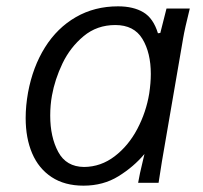

<svg xmlns="http://www.w3.org/2000/svg" viewBox="-20 -577 640 606"><path d="M61 -204.5Q61 -243 68.5 -285Q83.5 -366 122 -427.5Q160.5 -489 219.5 -523Q278.5 -557 352.5 -557Q401 -557 432.5 -538.2Q464 -519.5 478.5 -472L486 -473L505.5 -550H579Q563 -486 558 -456L491 -67L480.5 0H416Q420 -25 431.5 -72L436 -91Q402 -50.5 354 -20.8Q306 9 243.5 9Q184 9 143 -18Q102 -45 81.5 -93Q61 -141 61 -204.5ZM451 -282Q456 -315.5 456 -343.5Q456 -410.5 429.5 -454.2Q403 -498 344 -498Q286 -498 243.8 -462.8Q201.5 -427.5 177.2 -376.8Q153 -326 144 -275.5Q138.5 -245.5 138.5 -212Q138.5 -144.5 163.8 -97.5Q189 -50.5 245.5 -50Q298.5 -50.5 342 -83.8Q385.5 -117 413.5 -170.2Q441.5 -223.5 451 -282Z"/></svg>

Font: JuliaMono Light
Style: Italic
Weight: 300
Italic angle: -9°
Monospace: yes
Designer: cormullion
Foundry: corm
Version: Version 0.054; ttfautohint (v1.8.4)